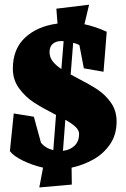

<svg xmlns="http://www.w3.org/2000/svg" viewBox="-20 -716 543 825"><path d="M287.6 4.4 288.6 77.1 148.9 89.4 165 4.4Q119.6 -5.9 79.3 -25.4Q39.1 -44.9 22.5 -66.4L39.1 -228.5L125.5 -214.4L155.8 -103.5Q173.8 -79.6 209 -70.8L220.7 -222.2Q163.1 -251.5 126.2 -275.4Q89.4 -299.3 62.3 -335.9Q35.2 -372.6 35.2 -420.9Q35.2 -505.9 88.1 -554.7Q141.1 -603.5 227.1 -614.7L222.2 -678.7L362.8 -695.8L342.8 -611.8Q389.6 -602.1 438.5 -579.6Q438.5 -572.3 432.6 -502.7Q426.8 -433.1 424.8 -407.7L340.3 -422.4L321.3 -521.5Q314 -527.3 294.4 -532.2L283.7 -396L311 -381.3Q365.2 -353.5 399.2 -331.1Q433.1 -308.6 457 -274.4Q481 -240.2 481 -193.8Q481 -136.7 452.6 -95.7Q424.3 -54.7 380.6 -30.5Q336.9 -6.3 287.6 4.4ZM243.7 -419.4 253.4 -539.1Q249.5 -539.6 242.7 -539.6Q221.2 -539.6 207 -527.8Q192.9 -516.1 192.9 -491.7Q192.9 -470.7 205.8 -453.4Q218.8 -436 243.7 -419.4ZM319.8 -140.6Q319.8 -156.2 304.7 -170.7Q289.6 -185.1 260.7 -201.2L250.5 -67.9Q280.8 -71.3 300.3 -89.8Q319.8 -108.4 319.8 -140.6Z"/></svg>

Font: Neuton ExtraBold
Style: Regular
Weight: 800
Designer: Brian M Zick
Foundry: Brian M Zick
Version: Version 1.560